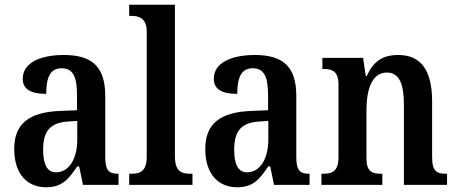

<svg xmlns="http://www.w3.org/2000/svg" viewBox="-20 -780 1929 810"><path d="M174 10C242 10 268 -23 306 -78H314L330 0H480V-47H477C438 -47 424 -63 424 -118V-375C424 -502 365 -548 249 -548C150 -548 76 -515 76 -448C76 -404 109 -384 175 -384C175 -450 190 -492 240 -492C293 -492 305 -448 305 -373V-315L234 -312C104 -307 40 -259 40 -152C40 -41 99 10 174 10ZM216 -53C179 -53 162 -87 162 -147C162 -222 187 -261 263 -267L306 -270V-191C306 -110 271 -53 216 -53Z M525 0H792V-47H782C744 -47 718 -59 718 -120V-760H525V-713H535C563 -713 599 -705 599 -648V-120C599 -59 573 -47 535 -47H525Z M980 10C1048 10 1074 -23 1112 -78H1120L1136 0H1286V-47H1283C1244 -47 1230 -63 1230 -118V-375C1230 -502 1171 -548 1055 -548C956 -548 882 -515 882 -448C882 -404 915 -384 981 -384C981 -450 996 -492 1046 -492C1099 -492 1111 -448 1111 -373V-315L1040 -312C910 -307 846 -259 846 -152C846 -41 905 10 980 10ZM1022 -53C985 -53 968 -87 968 -147C968 -222 993 -261 1069 -267L1112 -270V-191C1112 -110 1077 -53 1022 -53Z M1336 0H1593V-47H1589C1550 -47 1526 -55 1526 -113V-315C1526 -398 1547 -474 1612 -474C1666 -474 1684 -423 1684 -338V0H1866V-47H1862C1823 -47 1803 -56 1803 -118V-352C1803 -489 1752 -548 1660 -548C1594 -548 1555 -521 1527 -459H1523L1512 -536H1340V-489H1345C1382 -489 1408 -480 1408 -422V-118C1408 -56 1381 -47 1342 -47H1336Z"/></svg>

Font: Noto Serif Georgian Condensed SemiBold
Style: Regular
Weight: 600
Width: 3
Designer: Monotype Design Team, Akaki Razmadze
Foundry: Google LLC
Version: Version 2.003